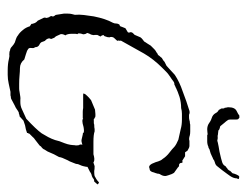

<svg xmlns="http://www.w3.org/2000/svg" viewBox="-90 -526 627 486"><g transform="rotate(90 223.0 -282.5)"><path d="M158 11Q141 11 129 8Q121 6 118 7Q110 7 107 5Q102 5 97 0Q95 -2 92 -4Q89 -6 87 -7L78 -10Q72 -12 69 -15Q62 -19 55 -28Q49 -35 46 -45L40 -49Q40 -52 39 -54Q38 -56 38 -57Q38 -58 37 -59L35 -62L33 -64Q32 -64 29 -71L25 -79Q23 -84 25 -86Q25 -88 23 -94Q22 -94 20 -99Q20 -100 21 -102V-105Q19 -107 19 -109Q17 -109 17 -112L14 -131Q14 -136 14 -141.5Q14 -147 15 -151L17 -159Q16 -170 17.5 -182Q19 -194 21 -207Q27 -237 37 -255Q38 -257 38.5 -259Q39 -261 39 -263Q39 -268 42 -272Q44 -272 46 -274Q47 -276 48 -279.5Q49 -283 51 -287Q52 -288 56 -290Q60 -292 61 -293Q63 -296 61 -299Q61 -303 62 -304Q63 -306 64 -306.5Q65 -307 65 -308Q67 -309 67 -309.5Q67 -310 68 -311L74 -325Q76 -328 80 -331Q85 -334 86 -337L90 -343Q91 -345 92.5 -347Q94 -349 95 -351L104 -360Q107 -363 110 -364.5Q113 -366 115 -368Q119 -369 121 -373Q125 -377 126 -379Q127 -380 131 -382Q133 -383 136 -386L146 -391L157 -401Q161 -405 164 -407.5Q167 -410 169 -412Q187 -424 211 -432Q224 -437 235.5 -441Q247 -445 257 -448Q264 -451 270 -448Q273 -448 276.5 -448Q280 -448 284 -449Q286 -450 289 -450Q292 -450 295 -451H312Q318 -451 322 -450Q331 -447 336 -449H349Q353 -449 361 -444L365 -438H375L386 -431Q389 -431 390 -432Q392 -430 392 -428Q392 -425 395 -423Q402 -423 403 -420L417 -410Q420 -406 423 -396Q425 -390 425 -388Q425 -382 422 -377Q421 -376 420 -373.5Q419 -371 419 -368Q418 -365 417.5 -363Q417 -361 416 -359Q414 -348 406 -348Q405 -348 404.5 -347.5Q404 -347 402 -347Q398 -347 394 -354Q389 -365 388 -370Q387 -373 385.5 -376Q384 -379 382 -381Q378 -387 375 -390Q373 -392 370.5 -394.5Q368 -397 365 -399Q361 -402 357.5 -405Q354 -408 351 -411Q345 -416 333 -421L306 -427Q296 -430 282 -430Q275 -430 267.5 -430Q260 -430 253 -428Q246 -428 239 -427Q232 -426 225 -424Q210 -419 202 -415Q201 -414 199 -413.5Q197 -413 194 -411Q188 -411 185 -408Q182 -406 179.5 -404Q177 -402 175 -401Q173 -400 171.5 -398.5Q170 -397 168 -396Q165 -394 161 -390L151 -380Q129 -358 115 -334L82 -275Q84 -273 82 -271Q82 -268 83 -267Q82 -265 79 -262Q75 -258 74 -256Q72 -250 74 -247Q74 -241 72 -237Q72 -236 71.5 -235.5Q71 -235 71 -234Q70 -233 69.5 -232.5Q69 -232 68 -231Q70 -225 72 -224L68 -216V-209Q69 -206 67 -200Q65 -197 63 -191Q63 -189 65 -187L66 -183Q67 -180 65 -176Q64 -173 64 -168L66 -165Q65 -163 65 -159V-152Q65 -140 69 -135Q65 -128 66 -123Q70 -115 71 -112Q72 -110 75 -107Q75 -106 77 -102Q79 -99 77 -96Q76 -93 78 -89Q79 -87 82 -84Q83 -84 85 -78Q86 -72 93 -69Q99 -66 99 -58Q102 -56 101 -49Q100 -42 105 -40Q107 -38 117 -35Q130 -31 130 -31Q139 -20 152 -20Q160 -20 170 -19Q180 -18 192 -18H196Q199 -18 203.5 -18Q208 -18 212 -19Q228 -22 232 -21H238Q248 -21 256 -25L280 -36Q293 -48 302.5 -58Q312 -68 317 -75Q322 -83 326.5 -91.5Q331 -100 334 -109Q335 -114 337 -120Q339 -126 342 -133Q345 -141 346 -147.5Q347 -154 347 -158Q348 -162 347.5 -164.5Q347 -167 347 -169Q344 -173 346 -178Q337 -175 333 -176L320 -179Q314 -179 316 -181Q312 -183 301 -181Q291 -178 286 -178Q282 -178 281 -179Q281 -181 279 -179H271Q267 -179 262.5 -179Q258 -179 253 -180H220Q214 -180 217 -183Q217 -185 222 -190Q224 -192 226.5 -194.5Q229 -197 233 -200L257 -210L268 -211H273Q275 -211 277 -210Q277 -209 278 -209Q279 -209 280 -208Q282 -206 285 -207Q287 -207 290 -207Q293 -207 295 -208Q303 -208 306 -209H312Q320 -206 339 -206H370Q383 -210 389 -207Q390 -206 391 -206L400 -209Q409 -209 412 -208H415Q421 -208 425 -209Q429 -211 433 -213.5Q437 -216 441 -220Q442 -220 443 -219Q443 -219 443.5 -219Q444 -219 445 -218Q446 -218 446 -216L439 -208Q434 -208 432 -206Q430 -204 425 -202Q419 -201 414 -197L402 -191Q402 -188 400 -180Q399 -176 397.5 -173Q396 -170 395 -167Q395 -162 392 -156L388 -146Q385 -141 383 -136Q382 -134 381 -131.5Q380 -129 379 -127Q377 -121 377 -119L370 -106Q368 -102 366.5 -98Q365 -94 363 -90L358 -82Q357 -78 350 -73Q349 -70 343 -66Q341 -64 338.5 -62.5Q336 -61 334 -59Q328 -55 326 -52Q324 -50 322 -48Q320 -46 318 -44Q318 -43 317 -41Q316 -41 316 -38L307 -35L297 -33L285 -29L274 -19Q270 -19 269 -18Q267 -17 264 -17Q260 -15 256 -12Q252 -9 247 -7Q243 -5 238.5 -2.5Q234 0 230 2Q228 3 225.5 3Q223 3 221 4H212Q202 6 191 8.5Q180 11 169 11ZM307 -494Q300 -494 294 -497Q286 -503 278 -505.5Q270 -508 266 -515Q264 -519 262 -520.5Q260 -522 257 -524Q257 -526 256 -527Q255 -528 255 -528Q255 -529 254.5 -529.5Q254 -530 254 -530Q254 -529 254 -534Q254 -539 253 -537Q252 -538 252 -542Q251 -544 251 -548Q251 -564 260.5 -568.5Q270 -573 271 -575Q273 -575 275.5 -575.5Q278 -576 279 -574Q282 -573 282 -568Q282 -560 282 -554.5Q282 -549 283 -547Q287 -541 290 -538L299 -527Q300 -527 304.5 -525.5Q309 -524 309 -523Q309 -522 312 -522L321 -521Q323 -520 326 -520.5Q329 -521 333 -520Q335 -519 337.5 -520Q340 -521 341 -521L351 -523L363 -525L380 -529Q393 -532 396 -535Q398 -536 399 -538.5Q400 -541 404 -543Q404 -544 408 -546Q412 -550 412 -552Q414 -554 415.5 -555.5Q417 -557 418 -558Q419 -563 421.5 -568.5Q424 -574 426 -575Q434 -575 432.5 -572Q431 -569 431 -569Q431 -561 425 -552L420 -545Q418 -542 410 -531.5Q402 -521 400 -519Q397 -515 391 -513.5Q385 -512 382 -509Q381 -509 374 -505.5Q367 -502 362 -501Q357 -500 355.5 -498.5Q354 -497 351 -497Q345 -494 337 -494H322Q321 -494 321 -494.5Q321 -495 318 -495Q317 -495 314 -494.5Q311 -494 307 -494Z"/></g></svg>

Font: Estonia
Style: Regular
Weight: 400
Designer: Robert E. Leuschke
Foundry: Robert E. Leuschke
Version: Version 1.014; ttfautohint (v1.8.3)